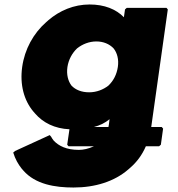

<svg xmlns="http://www.w3.org/2000/svg" viewBox="-20 -555 794 857"><path d="M281 -256C286 -289 302 -318 324 -339C348 -358 378 -370 410 -370C441 -370 468 -359 487 -339C503 -319 511 -290 506 -256C501 -223 487 -195 464 -173C441 -155 411 -143 378 -143C344 -143 317 -154 299 -173C284 -193 276 -222 281 -256ZM399 12C425 5 449 -6 469 -23L466 1L464 12ZM290 22 280 91 286 98H399C375 109 352 114 332 114C276 114 242 96 220 73C216 68 211 61 208 55L202 48L47 119L39 126C48 155 61 178 77 198L78 199L84 206C138 268 226 282 308 282C405 282 491 255 553 201L561 194C591 168 614 137 631 98H690L698 91L708 19L702 12H655L729 -513L723 -520H546L538 -513L533 -478C498 -514 446 -535 380 -535C310 -535 246 -508 195 -464L194 -463L186 -456C129 -406 90 -335 79 -256C68 -177 87 -107 129 -57L130 -56L136 -49C172 -7 224 19 290 22Z"/></svg>

Font: Hussar Woodtype
Style: BlkObl
Weight: 900
Foundry: Cannot Into Space Fonts
Version: Version 1.07